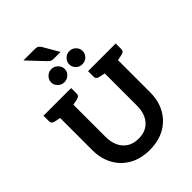

<svg xmlns="http://www.w3.org/2000/svg" viewBox="-309 -1260 1413 1413"><g transform="rotate(-45 397.0 -554.0)"><path d="M397 8Q305 8 237.5 -30Q170 -68 133 -135.5Q96 -203 96 -290V-724H234V-291Q234 -237 253 -196Q272 -155 308.5 -132Q345 -109 397 -109Q450 -109 486 -131.5Q522 -154 541 -194.5Q560 -235 560 -290V-724H698V-290Q698 -201 660 -133.5Q622 -66 554.5 -29Q487 8 397 8ZM120 -724 107 -623 50 -635Q36 -638 28.5 -645Q21 -652 21 -666V-724ZM309 -724V-666Q309 -652 301 -645Q293 -638 280 -635L222 -623L210 -724ZM584 -724 571 -623 514 -635Q500 -638 492.5 -645Q485 -652 485 -666V-724ZM773 -724V-666Q773 -652 765.5 -645Q758 -638 744 -635L687 -623L674 -724ZM375 -857Q375 -829 354 -809Q333 -789 304 -789Q276 -789 255 -809.5Q234 -830 234 -857Q234 -885 255 -905.5Q276 -926 304 -926Q333 -926 354 -905.5Q375 -885 375 -857ZM562 -857Q562 -829 541.5 -809Q521 -789 491 -789Q463 -789 442.5 -809Q422 -829 422 -857Q422 -885 443 -905.5Q464 -926 491 -926Q521 -926 541.5 -905.5Q562 -885 562 -857ZM204 -1116H323Q343 -1116 353 -1109Q363 -1102 371 -1089L442 -967H370Q356 -967 347 -971Q338 -975 328 -985Z"/></g></svg>

Font: Aleo
Style: Bold
Weight: 700
Designer: Alessio Laiso
Foundry: Alessio Laiso
Version: Version 2.001;gftools[0.9.29]